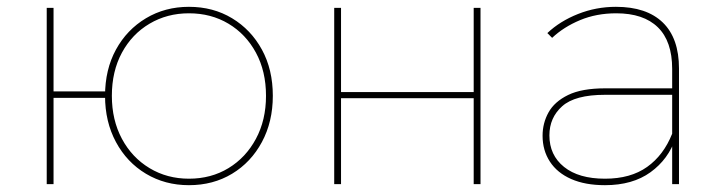

<svg xmlns="http://www.w3.org/2000/svg" viewBox="-20 -540 2115 563"><path d="M534 3Q464 3 408 -30.5Q352 -64 320 -123.5Q288 -183 288 -259Q288 -336 320 -394.5Q352 -453 408 -486.5Q464 -520 534 -520Q605 -520 660.5 -486.5Q716 -453 748 -394.5Q780 -336 780 -259Q780 -183 748 -123.5Q716 -64 660.5 -30.5Q605 3 534 3ZM117 0V-517H137V-272H298V-253H137V0ZM534 -16Q599 -16 650 -47Q701 -78 730.5 -133Q760 -188 760 -259Q760 -331 730.5 -385.5Q701 -440 650 -470.5Q599 -501 534 -501Q470 -501 418.5 -470.5Q367 -440 337.5 -385.5Q308 -331 308 -259Q308 -188 337.5 -133Q367 -78 418.5 -47Q470 -16 534 -16Z M960 0V-517H980V-270H1369V-517H1389V0H1369V-252H980V0Z M1951 0V-123V-140V-338Q1951 -419 1909 -460Q1867 -501 1787 -501Q1729 -501 1681 -481Q1633 -461 1599 -429L1585 -443Q1622 -478 1675 -499Q1728 -520 1786 -520Q1876 -520 1923.5 -474Q1971 -428 1971 -339V0ZM1754 3Q1696 3 1655 -15Q1614 -33 1592.5 -66Q1571 -99 1571 -142Q1571 -179 1588.5 -210.5Q1606 -242 1646 -261.5Q1686 -281 1755 -281H1962V-262H1754Q1666 -262 1628.5 -228.5Q1591 -195 1591 -143Q1591 -85 1634 -50.5Q1677 -16 1754 -16Q1829 -16 1877.5 -50.5Q1926 -85 1951 -148L1961 -135Q1940 -73 1887.5 -35Q1835 3 1754 3Z"/></svg>

Font: Montserrat Thin
Style: Regular
Weight: 100
Designer: Julieta Ulanovsky
Foundry: Julieta Ulanovsky
Version: Version 9.000